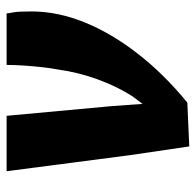

<svg xmlns="http://www.w3.org/2000/svg" viewBox="-26 -572 607 596"><g transform="rotate(-90 278.0 -273.5)"><path d="M122 10 95 -173 45 -557H217L247 -232L254 -135L278 -167Q307.5 -213 329.8 -273.5Q352 -334 361 -399Q364.5 -417 367.8 -445.2Q371 -473.5 373 -503.5Q375 -533.5 375 -557H535Q535 -550.5 538 -536.5Q541 -522.5 541 -479Q541 -398.5 506.8 -314.2Q472.5 -230 409 -148.8Q345.5 -67.5 258 4Z"/></g></svg>

Font: Merriweather Sans ExtraBold
Style: Italic
Weight: 800
Italic angle: -7.5°
Designer: Eben Sorkin
Foundry: Eben Sorkin
Version: Version 2.001; ttfautohint (v1.8.3)